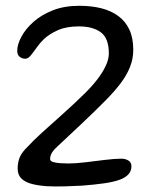

<svg xmlns="http://www.w3.org/2000/svg" viewBox="-20 -638 536 680"><path d="M146 21.5Q116.5 19.5 93 13.5Q69.5 7.5 56 -5.5Q42.5 -18.5 42.5 -41Q42.5 -62.5 49.8 -80.5Q57 -98.5 79 -119.5Q97 -139.5 130.5 -169.8Q164 -200 204 -235.8Q244 -271.5 280.5 -307.5Q305 -331.5 324 -356Q343 -380.5 354.2 -404.2Q365.5 -428 365.5 -448.5Q365.5 -502.5 337.2 -523.5Q309 -544.5 259 -544.5Q215 -544.5 184.8 -531Q154.5 -517.5 135 -499Q121.5 -486 110.2 -470Q99 -454 89.2 -442Q79.5 -430 69.5 -430Q58 -430 49.5 -437Q41 -444 41 -458Q41 -480.5 55.8 -508Q70.5 -535.5 98.5 -560.5Q126.5 -585.5 167.2 -601.5Q208 -617.5 260.5 -617.5Q303.5 -617.5 338.5 -608.8Q373.5 -600 399 -581.2Q424.5 -562.5 438.2 -533Q452 -503.5 452 -461.5Q452 -429.5 440.2 -400.2Q428.5 -371 407.2 -343Q386 -315 357 -285.5Q339 -267 315.8 -244.5Q292.5 -222 267.8 -198.5Q243 -175 221.2 -154.8Q199.5 -134.5 184 -120Q170.5 -108 164 -97.2Q157.5 -86.5 157.5 -75Q157.5 -67.5 168 -64.2Q178.5 -61 193.8 -60Q209 -59 223 -59Q246.5 -59 282 -63.2Q317.5 -67.5 352.5 -71.8Q387.5 -76 409 -76Q425 -76 435.2 -69.2Q445.5 -62.5 445.5 -49.5Q445.5 -32.5 435 -20.8Q424.5 -9 403.2 -1.2Q382 6.5 349 11.2Q316 16 270.5 19.5Q243.5 21 210.2 22Q177 23 146 21.5Z"/></svg>

Font: Gluten Thin Light
Style: Regular
Weight: 300
Version: Version 1.300